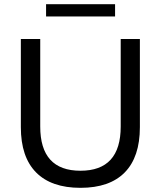

<svg xmlns="http://www.w3.org/2000/svg" viewBox="-20 -892 771 921"><path d="M366 9Q226 9 153 -65Q80 -139 80 -282V-705H173V-285Q173 -73 366 -73Q559 -73 559 -285V-705H651V-282Q651 -139 578.5 -65Q506 9 366 9ZM201 -813V-872H532V-813Z"/></svg>

Font: Nunito Sans Medium
Style: Regular
Weight: 500
Designer: Vernon Adams
Foundry: Vernon Adams
Version: Version 3.101; ttfautohint (v1.8.4.7-5d5b);gftools[0.9.27]